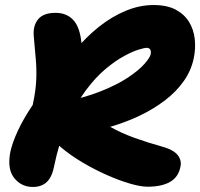

<svg xmlns="http://www.w3.org/2000/svg" viewBox="-20 -730 796 763"><path d="M111 13Q65 13 36.5 -22.5Q8 -58 21 -126Q29 -163 51 -210.5Q73 -258 110 -313Q122 -368 124 -411.5Q126 -455 122 -497Q118 -539 114 -588Q111 -629 132 -654Q153 -679 201 -679Q250 -679 277 -643.5Q304 -608 306 -524L277 -528Q321 -582 372.5 -623Q424 -664 479.5 -687Q535 -710 590 -710Q644 -710 678.5 -691.5Q713 -673 731.5 -642.5Q750 -612 754 -574.5Q758 -537 750 -499Q740 -450 710.5 -408Q681 -366 636 -331.5Q591 -297 535.5 -270.5Q480 -244 418 -226Q462 -201 515 -182Q568 -163 619 -149Q668 -136 685.5 -114.5Q703 -93 697 -67Q689 -26 655.5 -7Q622 12 567 12Q539 12 496 -0.5Q453 -13 403.5 -35Q354 -57 307 -85Q260 -113 223 -144Q186 -175 168 -206Q160 -222 166 -248Q172 -274 187.5 -296.5Q203 -319 223 -323Q315 -341 381 -367.5Q447 -394 489.5 -422.5Q532 -451 554 -476Q576 -501 579 -515Q581 -526 577 -533Q573 -540 562 -540Q555 -540 531.5 -533Q508 -526 473.5 -507.5Q439 -489 399 -455.5Q359 -422 320 -369.5Q281 -317 248 -242Q215 -167 194 -65Q189 -40 178.5 -22.5Q168 -5 151 4Q134 13 111 13Z"/></svg>

Font: Shantell Sans ExtraBold
Style: Italic
Weight: 800
Italic angle: -11°
Designer: Stephen Nixon, Anya Danilova, Shantell Martin
Foundry: Arrow Type
Version: Version 1.011;[c5ecc13dd]